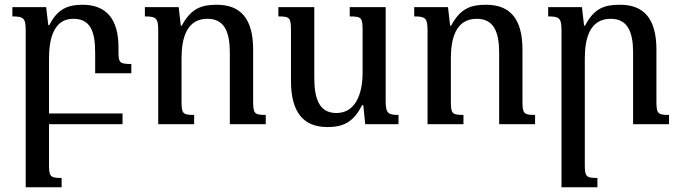

<svg xmlns="http://www.w3.org/2000/svg" viewBox="-20 -522 2863 807"><path d="M239 226C190 226 186 220 186 167V0H495V-45H186V-276C186 -361 207 -443 288 -443C357 -443 380 -395 380 -301V-214H532V-253C482 -253 478 -259 478 -306V-323C478 -443 426 -502 327 -502C263 -502 221 -483 187 -416H183L174 -492H32V-453C79 -453 88 -446 88 -394V265H239Z M1097 -39C1048 -39 1044 -45 1044 -100V-313C1044 -443 992 -502 891 -502C827 -502 783 -487 744 -414H740L731 -492H589V-453C636 -453 645 -446 645 -394V0H796V-39C747 -39 743 -45 743 -98V-276C743 -361 764 -443 852 -443C923 -443 946 -388 946 -301V0H1097Z M1356 12C1428 12 1467 -12 1502 -80H1507L1515 0H1655V-39C1611 -39 1601 -46 1601 -98V-492H1450V-453C1500 -453 1504 -447 1504 -394V-216C1504 -127 1474 -47 1394 -47C1322 -47 1301 -106 1301 -196V-492H1150V-453C1199 -453 1203 -447 1203 -392V-182C1203 -48 1257 12 1356 12Z M2229 -39C2180 -39 2176 -45 2176 -100V-313C2176 -443 2124 -502 2023 -502C1959 -502 1915 -487 1876 -414H1872L1863 -492H1721V-453C1768 -453 1777 -446 1777 -394V0H1928V-39C1879 -39 1875 -45 1875 -98V-276C1875 -361 1896 -443 1984 -443C2055 -443 2078 -388 2078 -301V0H2229Z M2792 -39C2743 -39 2739 -45 2739 -100V-313C2739 -443 2687 -502 2586 -502C2522 -502 2478 -489 2439 -414H2435L2426 -492H2284V-453C2331 -453 2340 -446 2340 -394V265H2491V226C2442 226 2438 220 2438 167V-276C2438 -361 2459 -443 2547 -443C2618 -443 2641 -388 2641 -301V0H2792Z"/></svg>

Font: Noto Serif Armenian
Style: Regular
Weight: 400
Designer: Monotype Design Team
Foundry: Monotype Imaging Inc.
Version: Version 1.901